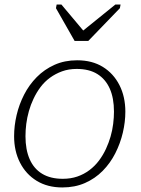

<svg xmlns="http://www.w3.org/2000/svg" viewBox="-20 -812 619 844"><path d="M308 -632H368L507 -776L510 -792H487L325 -661H360L250 -792H229L226 -776ZM446 -158Q458 -184 466 -211.5Q474 -239 477.5 -267.5Q481 -296 481 -321Q481 -381 462.5 -422.5Q444 -464 408 -486.5Q372 -509 317 -509Q282 -509 253 -498.5Q224 -488 200 -470.5Q176 -453 158 -429Q140 -405 127 -377Q115 -352 107 -323.5Q99 -295 95.5 -267.5Q92 -240 92 -213Q92 -154 110.5 -112Q129 -70 165.5 -48Q202 -26 256 -26Q291 -26 320 -36Q349 -46 373 -64Q397 -82 415 -106Q433 -130 446 -158ZM42 -213Q42 -259 53 -306Q64 -353 86 -396Q108 -439 141.5 -473Q175 -507 219.5 -527Q264 -547 319 -547Q385 -547 432 -518Q479 -489 505 -438Q531 -387 531 -321Q531 -276 520 -229Q509 -182 487 -138.5Q465 -95 431.5 -61Q398 -27 353.5 -7.5Q309 12 254 12Q189 12 141.5 -17Q94 -46 68 -97Q42 -148 42 -213Z"/></svg>

Font: Roboto Serif 20pt Thin
Style: Italic
Weight: 250
Italic angle: -10°
Version: Version 1.007